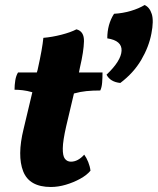

<svg xmlns="http://www.w3.org/2000/svg" viewBox="-20 -737 629 766"><path d="M183 9Q97 9 72.5 -53.5Q48 -116 74 -222L109 -369Q88 -375 70.5 -377Q53 -379 38 -379Q38 -398 41 -416.5Q44 -435 52 -448H127L130 -458Q140 -503 145.5 -534Q151 -565 153 -586Q188 -589 225 -598.5Q262 -608 285 -620Q316 -612 315 -572Q314 -532 299 -468L295 -448H389Q389 -427 387.5 -407.5Q386 -388 380 -376Q349 -376 324.5 -373.5Q300 -371 275 -364L244 -233Q231 -176 230.5 -145.5Q230 -115 239 -103.5Q248 -92 263 -92Q291 -92 316 -120Q325 -108 332 -90.5Q339 -73 341 -56Q326 -38 299.5 -23.5Q273 -9 242.5 0Q212 9 183 9ZM460 -406Q420 -410 405 -439Q463 -494 465 -534.5Q467 -575 408 -584Q408 -640 435 -682Q470 -684 502 -693.5Q534 -703 557 -717Q577 -708 585.5 -681Q594 -654 584 -603Q574 -550 543.5 -498Q513 -446 460 -406Z"/></svg>

Font: Vollkorn ExtraBold
Style: Italic
Weight: 800
Italic angle: -11°
Designer: Friedrich Althausen
Foundry: Friedrich Althausen
Version: Version 5.000; ttfautohint (v1.8.3)